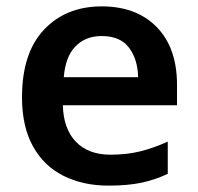

<svg xmlns="http://www.w3.org/2000/svg" viewBox="-20 -572 621 602"><path d="M299 -552Q408 -552 471.5 -487Q535 -422 535 -306V-242H177Q179 -168 218 -127.5Q257 -87 326 -87Q378 -87 420 -97.5Q462 -108 506 -128V-27Q466 -8 423 1Q380 10 320 10Q241 10 179.5 -20.5Q118 -51 83.5 -113Q49 -175 49 -267Q49 -406 118 -479Q187 -552 299 -552ZM299 -459Q248 -459 216.5 -426.5Q185 -394 180 -330H413Q412 -386 384.5 -422.5Q357 -459 299 -459Z"/></svg>

Font: Noto Sans Tamil SemiBold
Style: Regular
Weight: 600
Designer: Jelle Bosma - Monotype Design Team
Foundry: Monotype Imaging Inc.
Version: Version 2.004; ttfautohint (v1.8.4.7-5d5b)